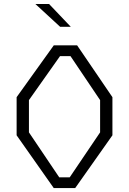

<svg xmlns="http://www.w3.org/2000/svg" viewBox="-20 -962 660 982"><path d="M65 -270V-465L255 -730H374.5L555 -465V-270L364.5 0H255ZM336.5 -55 492 -285V-450L340.5 -675H287L128 -450V-285L283 -55ZM161 -941.5H231L342 -825H287.5Z"/></svg>

Font: Monaspace Krypton Var
Style: Regular
Weight: 400
Designer: Riley Cran and the Lettermatic Team
Version: Version 1.101 (Monaspace Krypton Var)